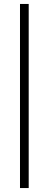

<svg xmlns="http://www.w3.org/2000/svg" viewBox="-20 -718 245 970"><path d="M125 232V-698H81V232Z"/></svg>

Font: Libertinus Serif Display
Style: Regular
Weight: 400
Designer: Philipp H. Poll, Khaled Hosny
Foundry: Caleb Maclennan
Version: Version 7.050;RELEASE